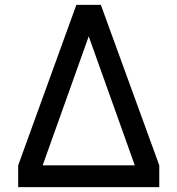

<svg xmlns="http://www.w3.org/2000/svg" viewBox="-20 -772 732 792"><path d="M55 -90V0H637V-90L396 -752H295ZM156 -90 346 -622 536 -90Z"/></svg>

Font: Hibana 45 SubMedium
Style: Regular
Weight: 500
Width: 6
Designer: pygmalion
Foundry: ybstudio
Version: Version 2021.007;FEAKit 1.0